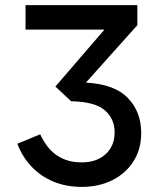

<svg xmlns="http://www.w3.org/2000/svg" viewBox="-20 -720 641 752"><path d="M300 12Q239 12 189.2 -8.8Q139.5 -29.5 103.5 -67.5Q67.5 -105.5 48 -157L137.5 -194Q163.5 -137.5 203.8 -110.8Q244 -84 299 -84Q359 -84 394 -116.5Q429 -149 429 -202Q429 -254.5 390.5 -288Q352 -321.5 258.5 -323.5L197 -381L389 -604H80V-700H518V-621.5L316.5 -396.5Q428.5 -390.5 480.8 -336.2Q533 -282 533 -199.5Q533 -135.5 502.8 -88Q472.5 -40.5 419.8 -14.2Q367 12 300 12Z"/></svg>

Font: Overpass Medium
Style: Regular
Weight: 500
Designer: Delve Withrington, Dave Bailey, Thomas Jockin
Foundry: Delve Fonts LLC
Version: Version 4.000